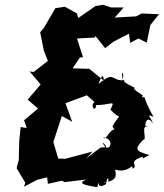

<svg xmlns="http://www.w3.org/2000/svg" viewBox="-20 -769 681 798"><path d="M590 -592 605 -665 641 -710 569 -713 546 -701 457 -696 494 -738H442L408 -749L377 -744L305 -694L300 -713L250 -741L210 -735L163 -654L147 -635L162 -559L179 -516L120 -470L103 -472L149 -418L95 -355L138 -318L80 -269L91 -237L66 -241L60 -184L58 -104L49 -70L85 -10L80 7L135 -22L176 -32L179 -5L238 -18L248 -12L339 -23C304 -8 321 -1 384 9C400 -40 373 26 421 -4C426 -56 446 -3 410 -12C455 -14 468 -31 458 -64C519 -47 531 -96 531 -68C560 -82 504 -95 574 -118C573 -105 568 -109 601 -125C542 -141 538 -149 575 -188C594 -185 562 -253 595 -242C573 -231 588 -302 615 -256C613 -275 580 -301 619 -283C601 -309 573 -376 584 -362C566 -376 563 -340 573 -372C575 -374 522 -402 542 -403C497 -427 488 -426 487 -466C500 -467 482 -412 498 -436C440 -429 460 -479 389 -420C416 -492 408 -420 415 -431L351 -483L282 -485L312 -530L325 -531L300 -609L374 -613L377 -619L417 -569L452 -596L516 -629L521 -591L555 -609ZM456 -231C434 -230 418 -180 410 -198C466 -189 428 -120 406 -178C435 -150 416 -160 397 -155C321 -100 325 -91 364 -139L251 -109L222 -110L199 -188L198 -167L237 -287L280 -263L252 -340L341 -373L373 -345C352 -331 378 -298 379 -332C447 -333 460 -357 439 -313C455 -297 485 -267 486 -299C461 -267 442 -240 449 -241Z"/></svg>

Font: Asimov Aggro
Style: CondIt
Weight: 500
Designer: Google
Version: Version 2.000980; 2014